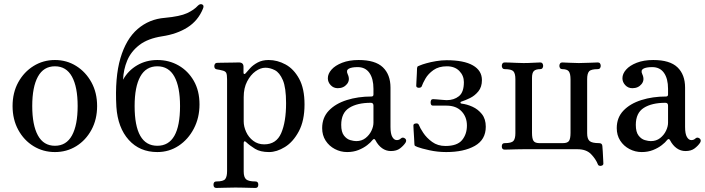

<svg xmlns="http://www.w3.org/2000/svg" viewBox="-20 -738 3477 947"><path d="M251 12Q193 12 145.5 -17Q98 -46 70 -97.5Q42 -149 42 -215Q42 -281 70 -332Q98 -383 145.5 -412.5Q193 -442 251 -442Q309 -442 356 -412.5Q403 -383 431 -332Q459 -281 459 -215Q459 -149 431 -97.5Q403 -46 356 -17Q309 12 251 12ZM251 -19Q307 -19 335 -70Q363 -121 363 -215Q363 -309 335 -360Q307 -411 251 -411Q195 -411 167 -360Q139 -309 139 -215Q139 -121 167 -70Q195 -19 251 -19Z M756 12Q669 12 615 -48Q561 -108 554 -211Q546 -356 574 -451Q602 -546 659 -595Q716 -644 793 -650Q868 -657 902.5 -673Q937 -689 956 -710Q967 -721 977.5 -716Q988 -711 981 -695Q957 -636 905 -603Q853 -570 780 -559Q709 -548 667.5 -516Q626 -484 607.5 -439.5Q589 -395 587 -345Q612 -390 656.5 -416Q701 -442 756 -442Q814 -442 861 -415Q908 -388 936 -339Q964 -290 964 -223Q964 -157 936 -103.5Q908 -50 861 -19Q814 12 756 12ZM756 -19Q868 -19 868 -215Q868 -310 840 -360.5Q812 -411 756 -411Q700 -411 672 -360.5Q644 -310 644 -215Q644 -19 756 -19Z M1047 189Q1033 189 1033 173Q1033 157 1047 157Q1082 157 1091 145Q1100 133 1100 106V-347Q1100 -371 1095.5 -379Q1091 -387 1078 -390Q1072 -392 1063.5 -393.5Q1055 -395 1049 -396Q1037 -398 1037 -412Q1037 -418 1040.5 -423Q1044 -428 1050 -428Q1053 -428 1068 -428.5Q1083 -429 1101.5 -429Q1120 -429 1136 -429.5Q1152 -430 1158 -430Q1181 -430 1181 -409V-380Q1181 -374 1184.5 -373Q1188 -372 1192 -377Q1200 -387 1214.5 -402.5Q1229 -418 1251.5 -430Q1274 -442 1305 -442Q1348 -442 1388.5 -420Q1429 -398 1455.5 -349.5Q1482 -301 1482 -223Q1482 -143 1454 -90.5Q1426 -38 1385.5 -13Q1345 12 1307 12Q1264 12 1238 -4Q1212 -20 1194 -37Q1188 -43 1185 -40.5Q1182 -38 1182 -33V108Q1182 136 1194 146.5Q1206 157 1240 157Q1254 157 1254 173Q1254 189 1240 189Q1234 189 1216 188.5Q1198 188 1177.5 187.5Q1157 187 1141 187Q1117 187 1087 188Q1057 189 1047 189ZM1283 -26Q1343 -26 1367 -81.5Q1391 -137 1391 -229Q1391 -306 1375 -343Q1359 -380 1335.5 -392Q1312 -404 1289 -404Q1265 -404 1240.5 -386.5Q1216 -369 1199 -336.5Q1182 -304 1182 -259V-139Q1182 -114 1194 -87.5Q1206 -61 1229 -43.5Q1252 -26 1283 -26Z M1692 12Q1660 12 1631.5 -3Q1603 -18 1586 -44.5Q1569 -71 1569 -106Q1569 -158 1602 -192.5Q1635 -227 1690.5 -244.5Q1746 -262 1812 -262Q1822 -262 1822 -272V-300Q1822 -350 1802 -378.5Q1782 -407 1744 -407Q1714 -407 1700 -399Q1686 -391 1695 -372Q1708 -344 1691.5 -323.5Q1675 -303 1646 -303Q1625 -303 1611 -318Q1597 -333 1597 -352Q1597 -374 1615 -394.5Q1633 -415 1667.5 -428.5Q1702 -442 1749 -442Q1831 -442 1868.5 -406Q1906 -370 1906 -306V-112Q1906 -78 1915 -62.5Q1924 -47 1937 -47Q1949 -47 1957 -55Q1967 -64 1979 -54Q1987 -46 1980 -34Q1970 -19 1953 -6Q1936 7 1908 7Q1884 7 1864.5 -7Q1845 -21 1832 -46Q1826 -58 1817 -47Q1809 -36 1791 -22Q1773 -8 1748 2Q1723 12 1692 12ZM1737 -42Q1764 -42 1783 -57Q1802 -72 1812 -93Q1822 -114 1822 -133V-217Q1822 -231 1809 -231Q1742 -231 1702.5 -206Q1663 -181 1663 -122Q1663 -87 1676.5 -69.5Q1690 -52 1707.5 -47Q1725 -42 1737 -42Z M2181 12Q2138 12 2097.5 3Q2057 -6 2039 -13Q2032 -16 2028 -18Q2024 -20 2024 -27Q2024 -35 2022.5 -56Q2021 -77 2020 -96.5Q2019 -116 2019 -119Q2019 -128 2031 -129Q2042 -131 2046 -122Q2051 -108 2067.5 -83Q2084 -58 2111.5 -38Q2139 -18 2177 -18Q2235 -18 2259 -47Q2283 -76 2283 -119Q2283 -161 2256.5 -189Q2230 -217 2182 -217H2115Q2104 -217 2104 -233Q2104 -239 2106.5 -244Q2109 -249 2116 -249Q2118 -249 2132 -248Q2146 -247 2161.5 -245.5Q2177 -244 2183 -244Q2219 -244 2243.5 -263.5Q2268 -283 2268 -333Q2268 -365 2245.5 -388Q2223 -411 2184 -411Q2144 -411 2118 -392.5Q2092 -374 2078.5 -350.5Q2065 -327 2060 -312Q2057 -305 2045 -305Q2033 -306 2033 -315Q2033 -318 2034 -336.5Q2035 -355 2036 -375Q2037 -395 2037 -402Q2038 -410 2042 -411.5Q2046 -413 2053 -416Q2062 -420 2083 -426Q2104 -432 2131 -436.5Q2158 -441 2183 -441Q2268 -441 2312.5 -415.5Q2357 -390 2357 -343Q2357 -309 2339.5 -287.5Q2322 -266 2298.5 -254.5Q2275 -243 2256 -237Q2251 -236 2251 -232Q2251 -228 2256 -227Q2283 -224 2310.5 -211.5Q2338 -199 2357 -175Q2376 -151 2376 -113Q2376 -49 2322 -18.5Q2268 12 2181 12Z M2944 80Q2932 81 2929 73Q2919 47 2895.5 22.5Q2872 -2 2828 -2H2562Q2546 -2 2527 -1.5Q2508 -1 2492 -0.5Q2476 0 2469 0Q2455 0 2455 -16Q2455 -32 2469 -32Q2503 -32 2512.5 -43Q2522 -54 2522 -81V-348Q2522 -375 2512.5 -386Q2503 -397 2469 -397Q2462 -397 2458.5 -402Q2455 -407 2455 -413Q2455 -420 2458.5 -425Q2462 -430 2469 -430Q2476 -430 2492 -429.5Q2508 -429 2527 -428Q2546 -427 2562 -427Q2586 -427 2610.5 -428.5Q2635 -430 2645 -430Q2652 -430 2655.5 -425Q2659 -420 2659 -413Q2659 -407 2655.5 -402Q2652 -397 2645 -397Q2623 -397 2613.5 -388Q2604 -379 2604 -354V-83Q2604 -54 2611.5 -43Q2619 -32 2641 -32H2756Q2779 -32 2786.5 -43Q2794 -54 2794 -83V-346Q2794 -375 2785.5 -386Q2777 -397 2753 -397Q2746 -397 2742.5 -402Q2739 -407 2739 -413Q2739 -420 2742.5 -425Q2746 -430 2753 -430Q2763 -430 2787.5 -428.5Q2812 -427 2835 -427Q2859 -427 2889 -428.5Q2919 -430 2929 -430Q2936 -430 2939.5 -425Q2943 -420 2943 -413Q2943 -407 2939.5 -402Q2936 -397 2929 -397Q2895 -397 2885.5 -386Q2876 -375 2876 -348V-81Q2876 -53 2888 -42.5Q2900 -32 2935 -32Q2950 -32 2951 -18Q2952 -11 2953 9Q2954 29 2955 47.5Q2956 66 2956 69Q2956 78 2944 80Z M3145 12Q3113 12 3084.5 -3Q3056 -18 3039 -44.5Q3022 -71 3022 -106Q3022 -158 3055 -192.5Q3088 -227 3143.5 -244.5Q3199 -262 3265 -262Q3275 -262 3275 -272V-300Q3275 -350 3255 -378.5Q3235 -407 3197 -407Q3167 -407 3153 -399Q3139 -391 3148 -372Q3161 -344 3144.5 -323.5Q3128 -303 3099 -303Q3078 -303 3064 -318Q3050 -333 3050 -352Q3050 -374 3068 -394.5Q3086 -415 3120.5 -428.5Q3155 -442 3202 -442Q3284 -442 3321.5 -406Q3359 -370 3359 -306V-112Q3359 -78 3368 -62.5Q3377 -47 3390 -47Q3402 -47 3410 -55Q3420 -64 3432 -54Q3440 -46 3433 -34Q3423 -19 3406 -6Q3389 7 3361 7Q3337 7 3317.5 -7Q3298 -21 3285 -46Q3279 -58 3270 -47Q3262 -36 3244 -22Q3226 -8 3201 2Q3176 12 3145 12ZM3190 -42Q3217 -42 3236 -57Q3255 -72 3265 -93Q3275 -114 3275 -133V-217Q3275 -231 3262 -231Q3195 -231 3155.5 -206Q3116 -181 3116 -122Q3116 -87 3129.5 -69.5Q3143 -52 3160.5 -47Q3178 -42 3190 -42Z"/></svg>

Font: Zen Old Mincho
Style: Regular
Weight: 400
Designer: Yoshimichi Ohira
Foundry: Positype
Version: Version 1.001